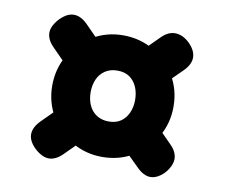

<svg xmlns="http://www.w3.org/2000/svg" viewBox="-58 -599 695 591"><g transform="rotate(10 289.5 -303.5)"><path d="M128 -529Q150 -529 171 -508L240 -438Q226 -424 211 -409Q196 -394 181.5 -379.5Q167 -365 152 -350L84 -419Q63 -440 63 -462Q63 -476 73 -491.5Q83 -507 98 -518Q113 -529 128 -529ZM445 -527Q461 -527 476 -517.5Q491 -508 501.5 -493Q512 -478 512 -463Q512 -441 491 -420L420 -350Q406 -365 391.5 -379.5Q377 -394 362.5 -408.5Q348 -423 333 -437L403 -507Q423 -527 445 -527ZM446 -78Q425 -78 403 -100L335 -167Q350 -182 364.5 -196.5Q379 -211 394 -226Q409 -241 423 -255L490 -187Q510 -167 510 -145Q510 -131 500.5 -115Q491 -99 476 -88.5Q461 -78 446 -78ZM128 -80Q114 -80 98.5 -90Q83 -100 72.5 -114.5Q62 -129 62 -144Q62 -166 84 -188L155 -259Q170 -245 184.5 -230.5Q199 -216 213.5 -201.5Q228 -187 242 -172L171 -101Q150 -80 128 -80ZM289 -113Q237 -113 194 -138.5Q151 -164 125.5 -207.5Q100 -251 100 -303Q100 -356 125.5 -399Q151 -442 194 -467.5Q237 -493 289 -493Q342 -493 385 -467.5Q428 -442 453.5 -399Q479 -356 479 -303Q479 -251 453.5 -207.5Q428 -164 385 -138.5Q342 -113 289 -113ZM290 -224Q313 -224 328 -234.5Q343 -245 351 -263Q359 -281 359 -303Q359 -326 351 -344Q343 -362 328 -372.5Q313 -383 290 -383Q268 -383 252 -372.5Q236 -362 228 -344Q220 -326 220 -303Q220 -281 228 -263Q236 -245 252 -234.5Q268 -224 290 -224Z"/></g></svg>

Font: Quicksand Light
Style: Bold
Weight: 700
Version: Version 3.004